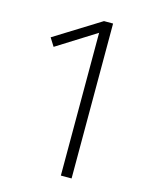

<svg xmlns="http://www.w3.org/2000/svg" viewBox="-104 -730 613 795"><g transform="rotate(15 203.0 -332.0)"><path d="M281 0H235V-612L68 -507L46 -542L242 -664H281Z"/></g></svg>

Font: FiraGO ExtraLight
Style: Regular
Weight: 200
Designer: bBox Type
Foundry: bBox Type GmbH
Version: Version 1.001